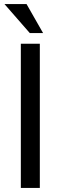

<svg xmlns="http://www.w3.org/2000/svg" viewBox="-20 -920 297 940"><path d="M191 -758 110 -900H2L126 -758ZM82 0H175V-706H82Z"/></svg>

Font: Alpha Lyrae Medium
Style: Regular
Weight: 500
Designer: Nikolay Petroussenko, Plamen Motev
Foundry: Fontfabric LLC
Version: Version 1.000;hotconv 1.0.109;makeotfexe 2.5.65596